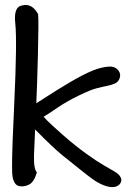

<svg xmlns="http://www.w3.org/2000/svg" viewBox="-20 -765 546 785"><path d="M70.8 -742.7Q78.1 -744.6 85.4 -744.6Q114.7 -744.6 135.7 -707.5Q138.7 -681.2 135 -539.8Q131.3 -398.4 128.4 -342.8Q150.9 -357.4 210.9 -395.3Q271 -433.1 317.1 -457Q363.3 -481 396 -488.3Q428.7 -495.6 443.1 -491.2Q457.5 -486.8 466.1 -473.9Q474.6 -460.9 469.2 -445.3Q463.9 -429.7 449.2 -423.3Q434.6 -417 416.7 -413.6Q398.9 -410.2 374.3 -403.8Q349.6 -397.5 301.3 -374Q252.9 -350.6 214.1 -324Q175.3 -297.4 158.2 -287.6Q182.1 -261.2 234.6 -215.3Q287.1 -169.4 331.1 -137.7Q375 -106 402.8 -90.1Q430.7 -74.2 449.2 -63.2Q467.8 -52.2 473.6 -39.1Q476.1 -34.2 476.1 -29.3Q476.1 -20 468.8 -11.2Q457.5 0 439.5 0Q421.4 0 399.4 -9.5Q377.4 -19 358.6 -32.7Q339.8 -46.4 307.9 -71.8Q275.9 -97.2 236.3 -129.2Q196.8 -161.1 123.5 -235.8Q121.1 -192.4 119.1 -133.3Q117.2 -74.2 130.9 -60.1Q118.7 -19.5 97.9 -9.8Q77.1 0 57.4 -4.4Q37.6 -8.8 31.2 -43Q29.3 -53.2 29.3 -86.9Q29.3 -158.2 38.1 -337.9Q50.3 -598.6 42.5 -668.5Q34.7 -738.3 70.8 -742.7Z"/></svg>

Font: Myanmar Kalay
Style: Regular
Weight: 400
Designer: Khon Soe Zaw Thu
Foundry: PaOh Unicode khonsoezawthu@gmail.com and @hotmail.com
Version: Version 1.20 December 6, 2016